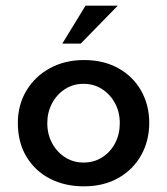

<svg xmlns="http://www.w3.org/2000/svg" viewBox="-20 -648 590 678"><path d="M43 -214Q43 -277 73 -327.5Q103 -378 156 -407Q209 -436 277 -436Q346 -436 398 -407Q450 -378 478.5 -327.5Q507 -277 507 -214Q507 -151 478.5 -100Q450 -49 398 -19.5Q346 10 276 10Q209 10 156.5 -17Q104 -44 73.5 -94.5Q43 -145 43 -214ZM147 -213Q147 -174 164 -142.5Q181 -111 210 -92.5Q239 -74 275 -74Q312 -74 341 -92.5Q370 -111 386.5 -142.5Q403 -174 403 -213Q403 -252 386.5 -283Q370 -314 341 -333Q312 -352 275 -352Q238 -352 209 -333Q180 -314 163.5 -282.5Q147 -251 147 -213ZM396 -628 265 -494H200L282 -628Z"/></svg>

Font: Josefin Sans Medium
Style: Regular
Weight: 500
Designer: Santiago Orozco
Foundry: Typemade
Version: Version 2.001